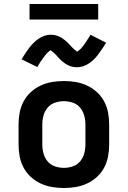

<svg xmlns="http://www.w3.org/2000/svg" viewBox="-20 -934 640 962"><path d="M300 8Q270 8 240.5 3Q211 -2 184 -14.5Q157 -27 134.5 -47.5Q112 -68 98 -94.5Q84 -121 78.5 -150.5Q73 -180 73 -210V-310Q73 -340 78.5 -369.5Q84 -399 98 -425.5Q112 -452 134.5 -472.5Q157 -493 184 -505.5Q211 -518 240.5 -523Q270 -528 300 -528Q330 -528 359.5 -523Q389 -518 416 -505.5Q443 -493 465.5 -472.5Q488 -452 502 -425.5Q516 -399 521.5 -369.5Q527 -340 527 -310V-210Q527 -180 521.5 -150.5Q516 -121 502 -94.5Q488 -68 465.5 -47.5Q443 -27 416 -14.5Q389 -2 359.5 3Q330 8 300 8ZM300 -93Q323 -93 345 -100.5Q367 -108 381.5 -125.5Q396 -143 402 -165Q408 -187 408 -210V-310Q408 -333 402 -355Q396 -377 381.5 -394.5Q367 -412 345 -419.5Q323 -427 300 -427Q277 -427 255 -419.5Q233 -412 218.5 -394.5Q204 -377 198 -355Q192 -333 192 -310V-210Q192 -187 198 -165Q204 -143 218.5 -125.5Q233 -108 255 -100.5Q277 -93 300 -93ZM366 -597Q361 -597 355.5 -597.5Q350 -598 345 -599Q340 -600 335.5 -601.5Q331 -603 326 -605Q321 -607 316.5 -609.5Q312 -612 308.5 -614.5Q305 -617 300 -620.5Q295 -624 291 -627.5Q287 -631 283.5 -634.5Q280 -638 276.5 -641.5Q273 -645 270 -648.5Q267 -652 263 -656.5Q259 -661 255 -664.5Q251 -668 247.5 -671.5Q244 -675 239 -678Q234 -681 234 -683L231 -681Q228 -678 225 -676Q222 -674 219 -671Q216 -668 214.5 -666.5Q213 -665 211.5 -663Q210 -661 208.5 -659Q207 -657 205 -655Q203 -653 201.5 -650.5Q200 -648 198 -645.5Q196 -643 194 -640Q192 -637 190 -634Q188 -631 185.5 -628Q183 -625 181 -621.5Q179 -618 176.5 -614Q174 -610 171.5 -606Q169 -602 167 -598L88 -637Q99 -655 109 -670Q119 -685 128.5 -697Q138 -709 148.5 -719.5Q159 -730 172.5 -739.5Q186 -749 202 -754.5Q218 -760 234 -760Q239 -760 244.5 -759.5Q250 -759 255 -758Q260 -757 264.5 -755.5Q269 -754 274 -752Q279 -750 283.5 -747.5Q288 -745 291.5 -742.5Q295 -740 300 -736.5Q305 -733 309 -729.5Q313 -726 316.5 -722.5Q320 -719 323.5 -715.5Q327 -712 330 -709Q333 -706 337 -701.5Q341 -697 345 -693Q349 -689 352.5 -686Q356 -683 361 -679.5Q366 -676 366 -675L369 -677Q372 -679 375 -681.5Q378 -684 381 -686.5Q384 -689 385.5 -690.5Q387 -692 388.5 -694Q390 -696 391.5 -698Q393 -700 395 -702Q397 -704 398.5 -706.5Q400 -709 402 -711.5Q404 -714 406 -717Q408 -720 410 -723Q412 -726 414.5 -729.5Q417 -733 419 -736.5Q421 -740 423.5 -743.5Q426 -747 428.5 -751Q431 -755 433 -760L512 -720Q501 -703 491 -688Q481 -673 471.5 -660.5Q462 -648 451.5 -637.5Q441 -627 427.5 -617.5Q414 -608 398 -602.5Q382 -597 366 -597ZM128 -836V-914H472V-836Z"/></svg>

Font: Iosevka Book
Style: Bold
Weight: 700
Designer: Belleve Invis
Foundry: Belleve Invis
Version: Version 28.0.7; ttfautohint (v1.8.3)